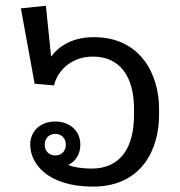

<svg xmlns="http://www.w3.org/2000/svg" viewBox="-20 -648 640 683"><path d="M176.7 -171.7C199.2 -171.7 214.2 -155.8 214.2 -133.3C214.2 -110.8 199.2 -95 176.7 -95C154.2 -95 139.2 -110.8 139.2 -133.3C139.2 -155.8 154.2 -171.7 176.7 -171.7ZM176.7 -215.8C125.8 -215.8 87.5 -183.3 87.5 -133.3C87.5 -67.5 147.5 15.8 310.8 15.8C485.8 15.8 545.8 -119.2 545.8 -238.3V-261.7C545.8 -380.8 481.7 -515.8 314.2 -515.8C237.5 -515.8 190 -484.2 161.7 -446.7L143.3 -627.5L54.2 -618.3L103.3 -350L172.5 -344.2C180 -383.3 222.5 -446.7 310.8 -446.7C406.7 -446.7 456.7 -375 456.7 -261.7V-238.3C456.7 -125 410 -48.3 305.8 -48.3C270.8 -48.3 243.3 -53.3 222.5 -60.8C249.2 -74.2 265.8 -100 265.8 -133.3C265.8 -183.3 227.5 -215.8 176.7 -215.8Z"/></svg>

Font: Boon Medium
Style: Regular
Weight: 500
Designer: Sungsit Sawaiwan
Foundry: FontUni
Version: Version 2.0